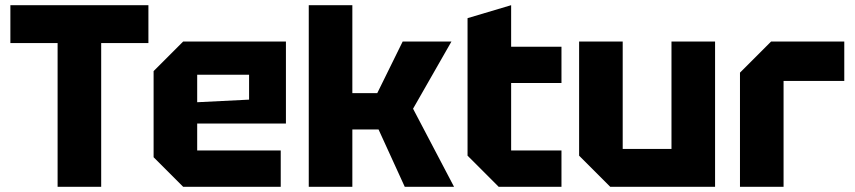

<svg xmlns="http://www.w3.org/2000/svg" viewBox="-20 -720 3294 740"><path d="M202 0V-554H20V-700H552V-554H370V0Z M572 -114V-446L686 -560H1082V-244H740V-140H1062V0H686ZM740 -326 940 -336V-432H740Z M1170 0V-700H1338V-361H1434L1532 -560H1720L1572 -301L1730 0H1540L1439 -221H1338V0Z M1782 -650 1950 -700V-540H2144V-400H1950V-140H2144V0H1902L1782 -120Z M2736 -560V0H2332L2212 -120V-560H2380V-146H2568V-560Z M2832 0V-440L2952 -560H3234V-408H3000V0Z"/></svg>

Font: Tektur
Style: Bold
Weight: 700
Designer: Adam Jagosz
Foundry: Adam Jagosz
Version: Version 1.005;gftools[0.9.30]